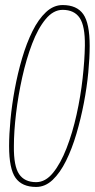

<svg xmlns="http://www.w3.org/2000/svg" viewBox="-20 -730 375 760"><path d="M123 10Q67 10 41.5 -26Q16 -62 16 -152Q16 -198 21.5 -256.5Q27 -315 38.5 -377.5Q50 -440 67.5 -499.5Q85 -559 108.5 -606.5Q132 -654 162 -682Q192 -710 228 -710Q284 -710 309.5 -674Q335 -638 335 -548Q335 -502 329.5 -443.5Q324 -385 312 -322.5Q300 -260 282.5 -200.5Q265 -141 241.5 -93.5Q218 -46 188.5 -18Q159 10 123 10ZM123 -9Q160 -9 190 -46Q220 -83 243.5 -143.5Q267 -204 283 -276Q299 -348 307 -419.5Q315 -491 316 -549Q317 -627 295.5 -659Q274 -691 228 -691Q191 -691 160.5 -654Q130 -617 107 -556.5Q84 -496 68 -424Q52 -352 43.5 -280.5Q35 -209 35 -151Q34 -73 55.5 -41Q77 -9 123 -9Z"/></svg>

Font: Georama Condensed Thin
Style: Italic
Weight: 100
Width: 3
Italic angle: -9°
Designer: Jean-Baptiste Levee
Foundry: Production Type
Version: Version 1.000